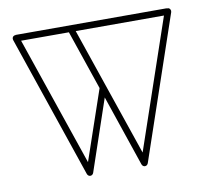

<svg xmlns="http://www.w3.org/2000/svg" viewBox="-68 -647 789 720"><g transform="rotate(-10 327.0 -286.5)"><path d="M440 -11 625 -554C627 -560 624 -568 617 -570C615 -570 614 -571 612 -570C611 -571 610 -571 610 -571H36C36 -571 35 -571 34 -570C33 -570 32 -570 31 -570C24 -568 21 -561 23 -554L208 -11C210 -6 214 -2 220 -2C226 -2 230 -6 232 -11L324 -282L416 -11C418 -6 422 -2 428 -2C434 -2 438 -6 440 -11ZM596 -546 428 -54 260 -546ZM234 -546 311 -320 220 -54 52 -546Z"/></g></svg>

Font: LS
Style: LightAlt
Weight: 250
Designer: BSozoo
Foundry: BSozoo
Version: Version 001.000